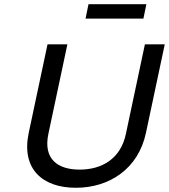

<svg xmlns="http://www.w3.org/2000/svg" viewBox="-20 -880 800 909"><path d="M205 -670 116 -251C80 -81 180 9 339 9C498 9 635 -81 671 -251L760 -670H666L576 -246C551 -127 461 -77 357 -77C253 -77 184 -127 209 -246L299 -670ZM385 -792H659L673 -860H399Z"/></svg>

Font: LT Wave Text Italic
Style: Regular
Weight: 400
Designer: Daniel Lyons
Version: Version 2.5 (Glyphs App)